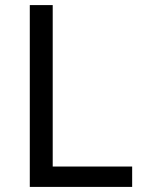

<svg xmlns="http://www.w3.org/2000/svg" viewBox="-20 -734 564 754"><path d="M97 0V-714H187V-80H499V0Z"/></svg>

Font: Noto IKEA Simplified Chinese
Style: Regular
Weight: 400
Designer: Monotype Design Team
Foundry: Monotype Imaging Inc.
Version: Version 1.100